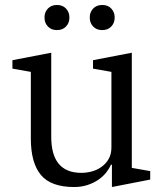

<svg xmlns="http://www.w3.org/2000/svg" viewBox="-20 -740 659 772"><path d="M278 12Q185 12 144.5 -36.5Q104 -85 104 -183V-451L30 -464V-498L186 -528V-190Q186 -45 307 -45Q329 -45 350.5 -51Q372 -57 389.5 -70Q407 -83 417.5 -102Q428 -121 428 -147V-451L354 -464V-498L510 -528V-65L584 -52V-18L430 12V-78H426Q420 -63 407.5 -47Q395 -31 376.5 -18Q358 -5 333 3.5Q308 12 278 12ZM209 -619Q186 -619 172.5 -633.5Q159 -648 159 -668V-671Q159 -691 172.5 -705.5Q186 -720 209 -720Q232 -720 245.5 -705.5Q259 -691 259 -671V-668Q259 -648 245.5 -633.5Q232 -619 209 -619ZM391 -619Q368 -619 354.5 -633.5Q341 -648 341 -668V-671Q341 -691 354.5 -705.5Q368 -720 391 -720Q414 -720 427.5 -705.5Q441 -691 441 -671V-668Q441 -648 427.5 -633.5Q414 -619 391 -619Z"/></svg>

Font: IBM Plex Serif
Style: Regular
Weight: 400
Designer: Mike Abbink, Paul van der Laan, Pieter van Rosmalen
Foundry: Bold Monday
Version: Version 2.6